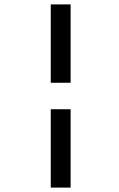

<svg xmlns="http://www.w3.org/2000/svg" viewBox="-20 -785 540 870"><path d="M210 -765H300V-410H210ZM210 -290H300V65H210Z"/></svg>

Font: BebasNeueW03-Regular
Style: Regular
Weight: 400
Designer: Ryoichi Tsunekawa
Foundry: Ryoichi Tsunekawa
Version: Version 1.30